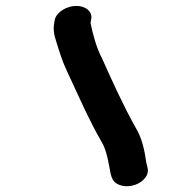

<svg xmlns="http://www.w3.org/2000/svg" viewBox="-20 -639 577 651"><path d="M166 -573C159 -541 162 -524 172 -494C182 -462 192 -429 207 -398C244 -319 282 -231 325 -157C338 -135 344 -108 349 -82C356 -53 353 -22 388 -11C423 0 459 -17 473 -37C488 -57 479 -72 476 -88C470 -131 461 -172 440 -206C399 -279 360 -365 326 -441C307 -477 295 -522 287 -561L289 -573C295 -598 272 -619 239 -619C206 -619 172 -598 166 -573Z"/></svg>

Font: Blanket
Style: SikObl
Weight: 700
Foundry: Cannot Into Space Fonts
Version: Version 0.9